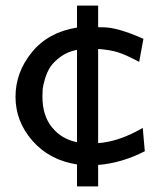

<svg xmlns="http://www.w3.org/2000/svg" viewBox="-20 -580 565 683"><path d="M35.2 -235.8Q35.2 -322.8 93.5 -394.3Q151.9 -465.8 253.9 -481.9V-560.1H329.1V-483.9Q330.1 -482.9 335 -482.9H347.2Q397.9 -482.9 490.2 -441.9L475.1 -359.9Q428.2 -384.8 400.1 -393.8Q372.1 -402.8 329.1 -405.8V-70.8Q405.3 -76.7 487.8 -125L495.1 -42Q413.1 0 329.1 6.8V83H253.9V4.9Q155.8 -10.3 95.5 -79.1Q35.2 -147.9 35.2 -235.8ZM130.9 -236.8Q130.9 -168.9 165 -127Q199.2 -85 253.9 -74.2V-402.8Q219.7 -396 195.3 -377.9Q170.9 -359.9 158.9 -341.6Q147 -323.2 139.9 -299.1Q132.8 -274.9 131.8 -262.5Q130.9 -250 130.9 -236.8Z"/></svg>

Font: CMU Bright
Style: SemiBold
Weight: 600
Version: Version 0.7.0